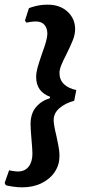

<svg xmlns="http://www.w3.org/2000/svg" viewBox="-51 -674 381 823"><path d="M179 -159Q179 -140 191 -90Q192 -85 198 -56.5Q204 -28 204 -5Q204 32 184 62.5Q164 93 127.5 111Q91 129 44 129Q23 129 1.5 125.5Q-20 122 -26 120L-31 110L-12 56Q-8 57 4.5 59Q17 61 26 61Q56 61 72 40Q88 19 88 -15Q88 -32 84 -76Q80 -122 80 -142Q80 -187 103 -214.5Q126 -242 163 -253L164 -259Q104 -281 104 -344Q104 -362 109.5 -382.5Q115 -403 129 -444Q152 -505 152 -529Q152 -553 139.5 -567.5Q127 -582 103 -582Q92 -582 79 -580Q66 -578 62 -577L56 -586L73 -639Q75 -640 85.5 -643.5Q96 -647 113.5 -650.5Q131 -654 153 -654Q206 -654 238.5 -624Q271 -594 271 -549Q271 -527 261.5 -502.5Q252 -478 233 -440Q218 -411 211 -393Q204 -375 204 -361Q204 -332 223 -313.5Q242 -295 276 -288L267 -242Q229 -232 204 -210.5Q179 -189 179 -159Z"/></svg>

Font: Alegreya
Style: Bold Italic
Weight: 700
Italic angle: -7°
Designer: Juan Pablo del Peral
Foundry: Huerta Tipografica
Version: Version 2.007; ttfautohint (v1.6)